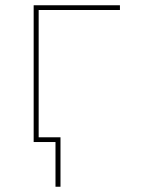

<svg xmlns="http://www.w3.org/2000/svg" viewBox="-20 -540 540 730"><path d="M191 170V0H108V-520H436V-502H127V-18H210V170Z"/></svg>

Font: Iosevka Thin
Style: Regular
Weight: 100
Monospace: yes
Designer: Belleve Invis
Foundry: Belleve Invis
Version: Version 32.5.0; ttfautohint (v1.8.4)